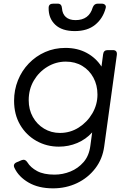

<svg xmlns="http://www.w3.org/2000/svg" viewBox="-20 -810 703 1050"><path d="M270 220Q191 220 136.5 188.5Q82 157 59 108Q49 87 72 77L98 66Q117 58 130 78Q147 106 183 125.5Q219 145 278 145Q323 145 365 128Q407 111 437 76.5Q467 42 474 -12L484 -86Q450 -48 402.5 -28Q355 -8 302 -8Q235 -8 179 -39.5Q123 -71 90 -127.5Q57 -184 57 -259Q57 -318 78 -370.5Q99 -423 137.5 -463Q176 -503 227 -525.5Q278 -548 338 -548Q404 -548 454.5 -520.5Q505 -493 535 -446L544 -514Q547 -536 569 -536H597Q622 -536 619 -510L550 -10Q541 59 501 111Q461 163 401 191.5Q341 220 270 220ZM308 -83Q364 -83 410.5 -112.5Q457 -142 485 -190Q513 -238 513 -293Q513 -344 491 -385Q469 -426 430 -449.5Q391 -473 340 -473Q286 -473 239.5 -445Q193 -417 165 -369.5Q137 -322 137 -262Q137 -211 159.5 -170.5Q182 -130 221 -106.5Q260 -83 308 -83ZM389 -640Q319 -640 282 -675Q245 -710 246 -767Q246 -790 271 -790H296Q317 -790 319 -765Q321 -734 340 -717Q359 -700 393 -700Q467 -700 487 -769Q495 -790 514 -790H536Q548 -790 554.5 -783.5Q561 -777 558 -766Q543 -709 500.5 -674.5Q458 -640 389 -640Z"/></svg>

Font: Pitagon Sans Text
Style: Italic
Weight: 400
Italic angle: -8°
Designer: Travis Tran
Foundry: Pitagon
Version: Version 1.001; ttfautohint (v1.8.4.7-5d5b);gftools[0.9.26]